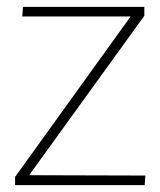

<svg xmlns="http://www.w3.org/2000/svg" viewBox="-20 -540 468 560"><path d="M24 -24 361 -492H45L47 -520H401V-494L65 -29L404 -28L402 0H24Z"/></svg>

Font: Murecho ExtraLight
Style: Regular
Weight: 200
Designer: Neil Summerour
Foundry: Positype
Version: Version 1.010; ttfautohint (v1.8.3)